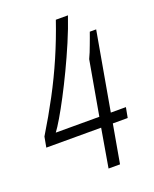

<svg xmlns="http://www.w3.org/2000/svg" viewBox="-132 -774 680 849"><g transform="rotate(-20 207.5 -349.0)"><path d="M230 0 261 -181H3L12 -230Q59 -307 99.5 -383Q140 -459 174 -537.5Q208 -616 236 -698H293Q274 -642 249 -583.5Q224 -525 197.5 -469.5Q171 -414 145.5 -365.5Q120 -317 99 -281.5Q78 -246 65 -229H270L315 -484Q321 -496 327 -511Q333 -526 338.5 -541Q344 -556 349.5 -570.5Q355 -585 359 -597H389L324 -229H395L386 -181H316L284 0Z"/></g></svg>

Font: Archivo Condensed ExtraLight
Style: Italic
Weight: 250
Width: 3
Italic angle: -10°
Designer: Hector Gatti
Foundry: Omnibus-Type
Version: Version 2.001